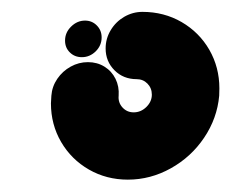

<svg xmlns="http://www.w3.org/2000/svg" viewBox="-20 -537 382 317"><path d="M87.4 -470Q87.4 -483.3 97.4 -493.1Q107.4 -503 120.4 -503Q131.9 -503 139.8 -495Q147.8 -487 147.8 -475.2Q147.8 -461.9 138 -452.2Q128.1 -442.6 115.2 -442.6Q103.3 -442.6 95.4 -450.4Q87.4 -458.1 87.4 -470ZM154.4 -457Q154.4 -473.3 162.8 -487.2Q171.1 -501.1 185.2 -509.3Q199.3 -517.4 215.2 -517.4Q250.7 -517.4 279.8 -500.6Q308.9 -483.7 325.6 -454.8Q342.2 -425.9 342.2 -391.1Q342.2 -383 341.9 -378.9Q338.5 -341.5 317 -309.6Q295.6 -277.8 262 -259.1Q228.5 -240.4 191.1 -240.4Q155.9 -240.4 126.9 -257Q97.8 -273.7 80.9 -302.6Q64.1 -331.5 64.1 -366.3Q64.1 -370 64.8 -378.9Q65.9 -394.1 74.6 -406.9Q83.3 -419.6 96.7 -427Q110 -434.4 125.2 -434.4Q140.4 -434.4 152.4 -427Q164.4 -419.6 170.7 -406.9Q177 -394.1 175.9 -378.9Q174.8 -367.8 182.2 -359.6Q189.6 -351.5 200.7 -351.5Q212.6 -351.5 221.7 -360.4Q230.7 -369.3 230.7 -380.7Q230.7 -391.5 223.5 -398.9Q216.3 -406.3 205.6 -406.3Q183.7 -406.3 169.1 -420.9Q154.4 -435.6 154.4 -457Z"/></svg>

Font: 26F Galaxy Sans Black
Style: Italic
Weight: 900
Italic angle: -5°
Designer: C₂₉H₂₅N₃O₅
Version: Version 1.200